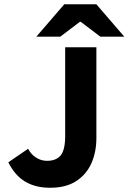

<svg xmlns="http://www.w3.org/2000/svg" viewBox="-20 -875 607 907"><path d="M216.5 12Q148 12 99.3 -16.9Q50.5 -45.8 19.3 -108.3L112.8 -172.2Q127 -145.1 150.9 -130.2Q174.9 -115.3 202 -115.3Q245.4 -115.3 266.7 -141Q287.9 -166.6 287.9 -234.1V-651.8H435.3V-221.9Q435.3 -157.5 412 -104.4Q388.8 -51.4 340.4 -19.7Q292 12 216.5 12ZM151.7 -701.8 283.5 -854.7H435.3L567.1 -701.8H454L361.4 -772H357.4L264.8 -701.8Z"/></svg>

Font: SourceSans3VF
Style: Regular
Weight: 200
Designer: Paul D. Hunt
Foundry: Adobe
Version: Version 3.052;hotconv 1.1.0;makeotfexe 2.6.0